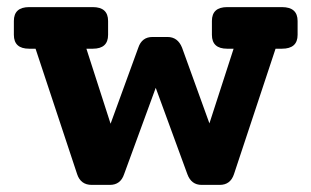

<svg xmlns="http://www.w3.org/2000/svg" viewBox="-20 -520 876 540"><path d="M773 -500Q817 -500 817 -461V-422Q817 -383 773 -383H755L638 -30Q628 0 598 0H547Q518 0 507 -30L418 -273L329 -30Q319 0 289 0H238Q207 0 197 -30L80 -383H62Q19 -383 19 -422V-461Q19 -500 62 -500H241Q284 -500 284 -461V-422Q284 -383 241 -383H223L291 -172L369 -386Q379 -416 409 -416H451Q480 -416 492 -386L569 -173L637 -383H619Q576 -383 576 -422V-461Q576 -500 619 -500Z"/></svg>

Font: Solway
Style: Bold
Weight: 700
Designer: Mariya V. Pigoulevskaya
Foundry: The Northern Block Ltd.
Version: Version 1.000;hotconv 1.0.109;makeotfexe 2.5.65596